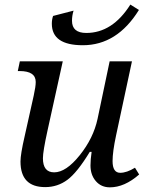

<svg xmlns="http://www.w3.org/2000/svg" viewBox="-20 -802 639 832"><path d="M65.9 -536.1H252L186 -236.8Q166 -146 166 -116.2Q166 -55.2 214.8 -55.2Q266.1 -55.2 325.4 -129.2Q384.8 -203.1 402.8 -287.1L455.1 -536.1H551.8L482.9 -214.8Q467.8 -144 467.8 -104Q467.8 -53.2 501 -53.2Q529.3 -53.2 564.9 -75.2L583 -45.9Q519.5 9.8 456.1 9.8Q418.5 9.8 395.3 -17.1Q372.1 -43.9 372.1 -85Q372.1 -110.8 377 -144H369.1Q314.9 -54.7 272.2 -22.9Q229.5 8.8 175.8 8.8Q68.8 8.8 68.8 -102.1Q68.8 -133.8 86.9 -211.9L126 -387.2Q134.8 -426.8 134.8 -446.8Q134.8 -494.1 64.9 -494.1H57.1ZM210 -732.9 298.8 -755.9Q292 -734.4 292 -711.9Q292 -659.2 354 -659.2Q467.3 -659.2 544.9 -782.2L582 -758.8Q487.3 -606 338.9 -606Q204.6 -606 204.6 -699.2Q204.6 -717.3 210 -732.9Z"/></svg>

Font: Droid Serif
Style: Italic
Weight: 400
Italic angle: -12°
Designer: Monotype Design team
Foundry: Monotype Imaging Inc.
Version: Version 1.03